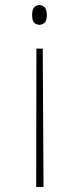

<svg xmlns="http://www.w3.org/2000/svg" viewBox="-20 -562 312 759"><path d="M149 -370 152 177H123L124 -370ZM136 -542Q147 -542 156 -533.5Q165 -525 165 -502Q165 -480 156 -472Q147 -464 136 -464Q124 -464 115.5 -472Q107 -480 107 -502Q107 -525 115.5 -533.5Q124 -542 136 -542Z"/></svg>

Font: Noto Serif Thai Thin
Style: Regular
Weight: 250
Version: Version 2.001